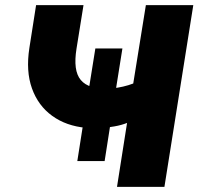

<svg xmlns="http://www.w3.org/2000/svg" viewBox="-20 -725 770 745"><path d="M434 0 473 -248Q463 -244 450.5 -240.5Q438 -237 423.5 -234.5Q409 -232 394 -230L408 -241L386 -100H280L302 -240L314 -229Q237 -236 182.5 -275.5Q128 -315 104 -382Q80 -449 94 -539L120 -705H304L277 -537Q270 -494 274 -463.5Q278 -433 293.5 -414.5Q309 -396 336 -388L325 -381L350 -537H455L429 -374L414 -382Q436 -384 457.5 -389Q479 -394 497 -401L546 -705H730L618 0Z"/></svg>

Font: Nunito Sans 12pt Black
Style: Italic
Weight: 900
Italic angle: -9°
Designer: Vernon Adams
Foundry: Vernon Adams
Version: Version 3.101;gftools[0.9.27]